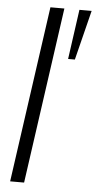

<svg xmlns="http://www.w3.org/2000/svg" viewBox="-56 -842 441 877"><g transform="rotate(5 164.0 -404.0)"><path d="M272 -808H328L271 -580H240ZM139 -808H203L89 0H25Z"/></g></svg>

Font: Plata Sans Light
Style: Italic
Weight: 300
Italic angle: -8°
Designer: Pablo Impallari, Andres Torresi, & Cristiano Sobral
Foundry: Pablo Impallari, Andres Torresi, & Cristiano Sobral
Version: Version 1.00;December 28, 2019;FontCreator 12.0.0.2547 64-bi